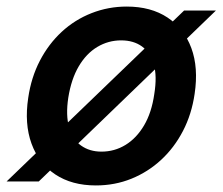

<svg xmlns="http://www.w3.org/2000/svg" viewBox="-35 -553 678 585"><path d="M-15 0 526 -521H623L83 0ZM257 12Q184 12 133.5 -21.5Q83 -55 61 -115.5Q39 -176 51 -255Q60 -317 86.5 -368Q113 -419 153 -456Q193 -493 244 -513Q295 -533 351 -533Q425 -533 475.5 -499.5Q526 -466 548 -406.5Q570 -347 558 -267Q549 -205 522.5 -154Q496 -103 456 -66Q416 -29 365.5 -8.5Q315 12 257 12ZM274 -91Q314 -91 347.5 -111.5Q381 -132 404 -171Q427 -210 435 -266Q444 -321 433.5 -357Q423 -393 397.5 -411.5Q372 -430 334 -430Q295 -430 261.5 -410Q228 -390 205 -351Q182 -312 173 -255Q165 -202 175.5 -165Q186 -128 212 -109.5Q238 -91 274 -91Z"/></svg>

Font: DM Sans 10pt SemiBold
Style: Italic
Weight: 600
Italic angle: -10°
Version: Version 4.004;gftools[0.9.30]